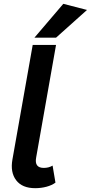

<svg xmlns="http://www.w3.org/2000/svg" viewBox="-20 -975 475 1004"><path d="M164 9Q96 9 64.5 -32.5Q33 -74 45 -141L151 -740H273L169 -151Q159 -97 209 -97Q235 -97 255 -109L270 -20Q251 -6 223 1.5Q195 9 164 9ZM160 -778 311 -955 435 -923 273 -778Z"/></svg>

Font: Livvic SemiBold
Style: Italic
Weight: 600
Italic angle: -10°
Designer: Jacques Le Bailly, Baron von Fonthausen
Version: Version 1.001; ttfautohint (v1.8.2)